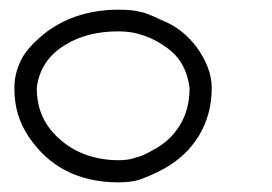

<svg xmlns="http://www.w3.org/2000/svg" viewBox="-20 -378 564 398"><path d="M226.1 -357.9Q241.2 -357.9 252.4 -356.7Q263.7 -355.5 272 -353Q279.8 -353 317.9 -335Q358.4 -318.8 387.2 -280.8Q402.3 -260.3 410.6 -238.8Q418.9 -217.3 418.9 -195.8Q418.9 -169.4 412.6 -144.8Q406.2 -120.1 392.1 -96.2Q378.4 -74.2 360.6 -57.6Q342.8 -41 320.8 -28.8Q305.7 -20.5 293.9 -15.4Q282.2 -10.3 272.9 -6.8Q261.7 -2.9 250.2 -1.5Q238.8 0 226.1 0Q102.5 0 39.1 -95.2Q24.9 -116.2 17.3 -140.9Q9.8 -165.5 9.8 -195.8Q9.8 -213.4 14.4 -229.5Q19 -245.6 27.8 -261.2Q36.1 -274.4 48.8 -287.4Q61.5 -300.3 78.1 -313Q140.1 -357.9 226.1 -357.9ZM56.2 -195.8Q56.2 -162.1 68.8 -135Q81.5 -107.9 107.9 -85.9Q132.8 -65.4 162.6 -55.7Q192.4 -45.9 226.1 -45.9Q248 -45.9 262.2 -51.8Q275.9 -54.2 298.8 -67.9Q333 -85.9 353 -118.7Q373 -151.4 373 -195.8Q365.7 -251 326.2 -278.8Q313.5 -288.1 301.8 -294.2Q290 -300.3 278.8 -304.2Q253.9 -313 226.1 -313Q161.6 -313 117.2 -286.1Q63.5 -254.9 56.2 -195.8Z"/></svg>

Font: Defago Noto Sans
Style: Regular
Weight: 400
Designer: John M. Durdin
Foundry: Lao IT Dev Co., Ltd.
Version: Version 1.000 2007 initial release